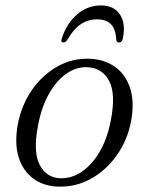

<svg xmlns="http://www.w3.org/2000/svg" viewBox="-20 -680 537 709"><path d="M313 -463Q366 -460.5 404.8 -433Q443.5 -405.5 460.2 -355.2Q477 -305 464.5 -234.5Q451 -162.5 411 -106.2Q371 -50 314 -19Q257 12 192.5 9Q140.5 7 103 -20.5Q65.5 -48 49.2 -98.2Q33 -148.5 45.5 -219.5Q59 -291.5 98 -347.8Q137 -404 193 -435Q249 -466 313 -463ZM198 -22Q240.5 -19 279.5 -44.2Q318.5 -69.5 347.5 -118.8Q376.5 -168 389.5 -237Q408 -333 383.5 -380.2Q359 -427.5 307 -431.5Q265.5 -435 227.8 -409.8Q190 -384.5 161.8 -335.2Q133.5 -286 120.5 -217Q102 -120.5 125.5 -73.2Q149 -26 198 -22ZM338.5 -608.5Q305.5 -608.5 278.5 -590.8Q251.5 -573 228.5 -532.5Q222 -523 214 -523Q203 -523 208 -537Q225.5 -593 264.5 -626.5Q303.5 -660 352 -660Q401 -660 423 -626.5Q445 -593 433.5 -537Q430 -523 418.5 -523Q411.5 -523 409.5 -532.5Q407 -573 389.5 -590.8Q372 -608.5 338.5 -608.5Z"/></svg>

Font: Fraunces 9pt S000 Light
Style: Italic
Weight: 300
Italic angle: -16°
Version: Version 1.000; ttfautohint (v1.8.3)